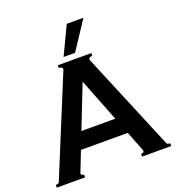

<svg xmlns="http://www.w3.org/2000/svg" viewBox="-169 -1121 1156 1256"><g transform="rotate(-20 408.5 -492.5)"><path d="M783 -28Q786 -19 807 -19V0H604V-19Q617 -19 622 -25Q627 -31 624 -37L569 -178H243L188 -37L187 -34Q187 -28 192.5 -23.5Q198 -19 207 -19V0H10V-19Q30 -19 34 -28L312 -704Q315 -710 315 -715Q315 -724 307 -727.5Q299 -731 290 -731V-750H523V-731Q514 -731 506 -727.5Q498 -724 498 -715Q498 -710 501 -704ZM406 -594 288 -293H524ZM438 -985H554L424 -788H344Z"/></g></svg>

Font: Aoboshi One
Style: Regular
Weight: 400
Designer: IKIMOJI
Foundry: Natsumi Matsuba
Version: Version 1.000; ttfautohint (v1.8.3)